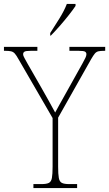

<svg xmlns="http://www.w3.org/2000/svg" viewBox="-30 -951 552 971"><path d="M139 0V-20H180Q205 -20 217 -26Q229 -32 232.5 -51Q236 -70 236 -108V-354L64 -651Q53 -671 45 -680Q37 -689 26 -691.5Q15 -694 -3 -694H-10V-714H159V-694H126Q100 -694 93.5 -689.5Q87 -685 87 -677Q87 -669 94 -657Q101 -645 110 -628L180 -506Q198 -474 215.5 -443Q233 -412 249 -382Q257 -397 269.5 -419.5Q282 -442 300 -474L387 -630Q397 -648 402 -658.5Q407 -669 407 -677Q407 -685 400.5 -689.5Q394 -694 368 -694H321V-714H502V-694H497Q478 -694 467.5 -691.5Q457 -689 449.5 -680Q442 -671 431 -652L264 -356V-108Q264 -70 267.5 -51Q271 -32 283 -26Q295 -20 320 -20H360V0ZM224 -784Q246 -818 270.5 -857.5Q295 -897 308 -931H352V-921Q341 -904 319 -876Q297 -848 272 -819.5Q247 -791 227 -771H224Z"/></svg>

Font: Noto Serif Lao SemiCondensed Thin
Style: Regular
Weight: 100
Width: 4
Designer: Monotype Design Team
Foundry: Monotype Imaging Inc.
Version: Version 2.003; ttfautohint (v1.8.4.7-5d5b)